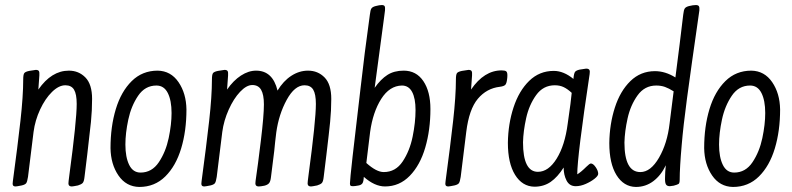

<svg xmlns="http://www.w3.org/2000/svg" viewBox="-20 -731 3141 761"><path d="M72 -416Q72 -436 76.5 -441.5Q81 -447 96 -450Q120 -454 122 -454Q131 -454 134 -449.5Q137 -445 136 -432L132 -376Q184 -451 253 -451Q292 -451 318.5 -424Q345 -397 345 -339Q345 -293 340.5 -248Q336 -203 326 -120L315 -30Q313 -11 307.5 -5.5Q302 0 289 4Q269 8 265 8Q256 8 253 3Q250 -2 252 -14L255 -38Q284 -254 284 -319Q284 -358 273.5 -375.5Q263 -393 239 -393Q213 -393 186 -366.5Q159 -340 139 -297Q119 -254 113 -208L91 -30Q88 -10 83.5 -4.5Q79 1 66 4Q46 8 42 8Q34 8 31.5 3.5Q29 -1 31 -13Q50 -154 61 -252Q72 -350 72 -416Z M719 -297Q719 -212 698 -142.5Q677 -73 635 -31.5Q593 10 532 10Q480 9 449.5 -35.5Q419 -80 418 -144Q418 -229 439 -298.5Q460 -368 502 -409.5Q544 -451 605 -451Q657 -450 687.5 -405.5Q718 -361 719 -297ZM660 -283Q660 -333 645 -362.5Q630 -392 600 -392Q555 -392 527.5 -351.5Q500 -311 488.5 -257Q477 -203 477 -158Q477 -108 492 -77.5Q507 -47 537 -47Q582 -47 609.5 -88Q637 -129 648.5 -183.5Q660 -238 660 -283Z M1067 -133Q1058 -59 1054 -29Q1052 -11 1046 -4.5Q1040 2 1028 5Q1013 8 1006 8Q997 8 994 3Q991 -2 993 -14Q1002 -75 1014 -174Q1026 -273 1026 -317Q1026 -356 1015 -375Q1004 -394 980 -394Q957 -394 931.5 -367Q906 -340 886.5 -296.5Q867 -253 861 -208L839 -30Q836 -10 831.5 -4.5Q827 1 814 4Q794 8 790 8Q782 8 779.5 3.5Q777 -1 779 -13Q798 -154 809 -252Q820 -350 820 -416Q820 -436 824.5 -441.5Q829 -447 844 -450Q868 -454 870 -454Q879 -454 882 -449.5Q885 -445 884 -432L880 -376Q905 -412 935 -431.5Q965 -451 995 -451Q1061 -451 1080 -372Q1103 -410 1134.5 -430.5Q1166 -451 1201 -451Q1240 -451 1266.5 -424Q1293 -397 1293 -339Q1293 -293 1288.5 -248Q1284 -203 1274 -120L1263 -30Q1261 -11 1255.5 -5.5Q1250 0 1237 4Q1217 8 1213 8Q1204 8 1201 3Q1198 -2 1200 -14L1203 -38Q1232 -254 1232 -319Q1232 -358 1221.5 -375.5Q1211 -393 1187 -393Q1148 -393 1116.5 -335.5Q1085 -278 1075 -206Q1070 -166 1067 -133Z M1686 -299Q1686 -216 1665.5 -146Q1645 -76 1604 -34Q1563 8 1506 8Q1465 8 1422 -30Q1421 -11 1416.5 -4.5Q1412 2 1402 4Q1387 7 1379 7Q1371 7 1369 4.5Q1367 2 1367 -4Q1367 -29 1409 -381Q1424 -515 1446 -673Q1448 -692 1452.5 -698Q1457 -704 1469 -707Q1484 -711 1493 -711Q1502 -711 1504.5 -706.5Q1507 -702 1506 -690L1502 -659Q1471 -432 1465 -383Q1489 -417 1515.5 -434Q1542 -451 1580 -451Q1630 -451 1658 -409.5Q1686 -368 1686 -299ZM1627 -295Q1627 -341 1613.5 -366.5Q1600 -392 1573 -392Q1524 -391 1491 -339Q1458 -287 1447 -208L1432 -85Q1472 -49 1501 -49Q1548 -49 1576 -91Q1604 -133 1615.5 -189.5Q1627 -246 1627 -295Z M1806 -30Q1803 -10 1798.5 -4.5Q1794 1 1781 4Q1761 8 1757 8Q1749 8 1746.5 3.5Q1744 -1 1746 -13Q1765 -154 1776 -252Q1787 -350 1787 -416Q1787 -436 1791.5 -441.5Q1796 -447 1811 -450Q1835 -454 1837 -454Q1846 -454 1849 -449.5Q1852 -445 1851 -432L1847 -376Q1899 -452 1968 -452Q1981 -452 1986 -448.5Q1991 -445 1991 -433Q1991 -424 1990 -418Q1988 -400 1982.5 -394.5Q1977 -389 1961 -387Q1909 -381 1874 -339.5Q1839 -298 1828 -208Z M2351 -42Q2351 -34 2336.5 -22.5Q2322 -11 2301.5 -2Q2281 7 2262 7Q2237 7 2225.5 -15.5Q2214 -38 2214 -67Q2190 -29 2162.5 -10Q2135 9 2098 9Q2050 8 2021.5 -38Q1993 -84 1993 -165Q1994 -240 2015.5 -305.5Q2037 -371 2077.5 -410.5Q2118 -450 2175 -450Q2214 -450 2253 -418V-421Q2255 -441 2259.5 -446.5Q2264 -452 2277 -455Q2301 -459 2303 -459Q2313 -459 2316 -454Q2319 -449 2317 -437Q2268 -112 2268 -40Q2283 -49 2304 -70Q2317 -83 2322 -83Q2331 -83 2341 -68.5Q2351 -54 2351 -42ZM2246 -363Q2230 -378 2214.5 -385.5Q2199 -393 2179 -393Q2133 -393 2105 -354Q2077 -315 2065.5 -263Q2054 -211 2053 -167Q2053 -50 2112 -50Q2154 -50 2186.5 -102.5Q2219 -155 2230 -240Q2244 -336 2246 -363Z M2738 -711Q2747 -711 2750 -706.5Q2753 -702 2752 -690Q2718 -454 2703 -341.5Q2688 -229 2682 -157Q2674 -66 2674 -19Q2674 -5 2669.5 -2Q2665 1 2650 5Q2638 7 2635 7Q2623 7 2619 -1Q2615 -9 2616 -30Q2616 -48 2619 -76Q2600 -36 2569.5 -13Q2539 10 2500 10Q2452 9 2423.5 -37Q2395 -83 2395 -164Q2396 -239 2417 -304.5Q2438 -370 2478.5 -409.5Q2519 -449 2576 -449Q2617 -449 2657 -424Q2675 -562 2688 -673Q2690 -692 2694.5 -698Q2699 -704 2711 -707Q2727 -711 2738 -711ZM2650 -369Q2631 -381 2615.5 -386.5Q2600 -392 2581 -392Q2535 -392 2507 -353Q2479 -314 2467.5 -262Q2456 -210 2455 -166Q2455 -49 2518 -49Q2559 -49 2592 -106Q2625 -163 2634 -242Z M3072 -297Q3072 -212 3051 -142.5Q3030 -73 2988 -31.5Q2946 10 2885 10Q2833 9 2802.5 -35.5Q2772 -80 2771 -144Q2771 -229 2792 -298.5Q2813 -368 2855 -409.5Q2897 -451 2958 -451Q3010 -450 3040.5 -405.5Q3071 -361 3072 -297ZM3013 -283Q3013 -333 2998 -362.5Q2983 -392 2953 -392Q2908 -392 2880.5 -351.5Q2853 -311 2841.5 -257Q2830 -203 2830 -158Q2830 -108 2845 -77.5Q2860 -47 2890 -47Q2935 -47 2962.5 -88Q2990 -129 3001.5 -183.5Q3013 -238 3013 -283Z"/></svg>

Font: Farsan
Style: Regular
Weight: 400
Version: Version 1.001g;PS 1.001;hotconv 1.0.86;makeotf.lib2.5.63406 